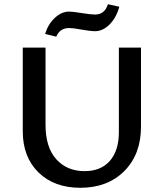

<svg xmlns="http://www.w3.org/2000/svg" viewBox="-20 -884 777 911"><path d="M247 -710 194 -723Q208 -769 240 -799Q272 -829 308 -829Q324 -829 368 -822Q412 -815 431 -815Q477 -815 492 -864L546 -852Q532 -800 500 -768Q468 -736 431 -736Q409 -736 367.5 -743.5Q326 -751 308 -751Q264 -751 247 -710ZM361 7Q237 7 162.5 -66Q88 -139 88 -261V-658H196V-292Q196 -185 247 -128.5Q298 -72 381 -72Q459 -72 501.5 -121Q544 -170 544 -257V-658H649V-283Q649 -152 570 -72.5Q491 7 361 7Z"/></svg>

Font: EauTest Semibold
Style: Regular
Weight: 600
Designer: Christian Thalmann (Catharsis Fonts)
Version: Version 0.001;PS 000.001;hotconv 1.0.88;makeotf.lib2.5.64775